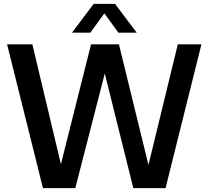

<svg xmlns="http://www.w3.org/2000/svg" viewBox="-20 -968 1073 988"><path d="M201 0 16.5 -740H146.5L310 -53.5H276L448.5 -740H592L760 -53.5H728L895 -740H1016.5L832 0H666L503 -655H536L367.5 0ZM350.5 -800 462 -948H572L683.5 -800H589L507.5 -912.5H526.5L445 -800Z"/></svg>

Font: Encode Sans SC SemiCondensed SemiBold
Style: Regular
Weight: 600
Width: 4
Designer: Multiple Designers
Foundry: Impallari Type
Version: Version 3.002